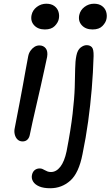

<svg xmlns="http://www.w3.org/2000/svg" viewBox="-20 -742 588 1022"><path d="M100.2 10.8Q84.2 10.8 73.4 0.6Q62.6 -9.6 58.5 -26.6Q54.4 -43.6 58.8 -62Q74 -141.2 84.6 -195.9Q95.2 -250.6 102.4 -291.1Q109.6 -331.6 116 -367Q122.4 -402.4 130 -442Q133 -458.6 142.1 -471.7Q151.2 -484.8 163.4 -492.5Q175.6 -500.2 189.8 -500.2Q211.2 -500.2 223.5 -484.6Q235.8 -469 230.8 -439Q226 -416.8 217.2 -375.8Q208.4 -334.8 197.1 -284.6Q185.8 -234.4 174.1 -184.3Q162.4 -134.2 153.1 -92.2Q143.8 -50.2 139 -26Q136 -8.8 126.1 1Q116.2 10.8 100.2 10.8ZM219 -585.2Q182.2 -585.2 161.8 -607.4Q141.4 -629.6 148 -661.8Q153.6 -688.2 176.1 -705.2Q198.6 -722.2 226.4 -722.2Q252.6 -722.2 269 -710.2Q285.4 -698.2 291.2 -679.6Q297 -661 293 -641.2Q289.4 -622 271.5 -603.6Q253.6 -585.2 219 -585.2ZM247.4 260Q211.4 260 188.7 250.2Q166 240.4 156.2 224.2Q146.4 208 150 190Q153.6 172.4 164.7 163.5Q175.8 154.6 191.2 154.6Q199.6 154.6 206.1 157.5Q212.6 160.4 219.1 164.1Q225.6 167.8 233 170.7Q240.4 173.6 251.2 173.6Q279.6 173.6 301.3 145.5Q323 117.4 334.4 63.4Q356.8 -52.4 366.4 -135.7Q376 -219 377.8 -277.2Q379.6 -335.4 380.1 -376Q380.6 -416.6 386.6 -446Q392.6 -476 409 -488.8Q425.4 -501.6 441 -501.6Q458.8 -501.6 468.9 -490.8Q479 -480 478.2 -443.6Q475.6 -354.4 468.3 -268Q461 -181.6 449.2 -95.6Q437.4 -9.6 419.2 78.4Q399.6 179.2 354.1 219.6Q308.6 260 247.4 260ZM472.8 -585.2Q436 -585.2 415.6 -607.4Q395.2 -629.6 401.8 -661.8Q407.4 -688.2 429.9 -705.2Q452.4 -722.2 480.2 -722.2Q506.4 -722.2 522.8 -710.2Q539.2 -698.2 545 -679.6Q550.8 -661 546.8 -641.2Q543.2 -622 525.3 -603.6Q507.4 -585.2 472.8 -585.2Z"/></svg>

Font: Shantell Sans Light
Style: Italic
Weight: 300
Italic angle: -11°
Designer: Stephen Nixon, Anya Danilova, Shantell Martin
Foundry: Arrow Type
Version: Version 1.008;[ac192a2d6]